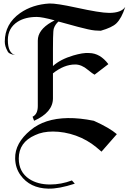

<svg xmlns="http://www.w3.org/2000/svg" viewBox="-20 -832 751 1120"><path d="M710.5 -791.6Q687.4 -756.8 616.8 -756.8Q590 -756.8 541.8 -764.7Q493.7 -772.6 423.2 -787.9Q310 -812.6 268.4 -811.6Q168.9 -805.8 97.4 -755.8Q7.9 -692.6 7.9 -588.9Q7.9 -562.1 23.7 -534.2Q27.9 -522.6 44.7 -516.8Q48.4 -514.7 69.5 -510.5Q25.8 -521.6 25.8 -598.9Q25.8 -668.4 83.2 -705.3Q127.4 -733.2 194.7 -733.2Q225.3 -733.2 298.9 -713.2L280 -703.2Q200.5 -657.4 200.5 -595.3V-213.7Q200.5 -165.8 170 -151.1L178.9 -127.4Q288.9 -176.8 288.9 -258.4V-404.2Q353.7 -455.8 418.4 -455.8Q455.8 -455.8 491.6 -425.3Q521.6 -401.1 531.6 -396.3L612.1 -457.9Q564.2 -521.6 500.5 -522.6Q481.6 -524.2 457.9 -520.3Q434.2 -516.3 407.4 -508.4Q331.6 -485.8 288.9 -446.8Q288.9 -507.4 288.9 -546.3Q288.9 -586.3 289.5 -610.5Q290 -634.7 291.1 -647.6Q292.1 -660.5 294.2 -666.8Q302.6 -690.5 321.1 -706.3Q327.9 -704.2 335.3 -702.6Q342.6 -701.1 350.5 -698.4Q401.1 -684.2 435 -675.3Q468.9 -666.3 492.9 -661.1Q516.8 -655.8 534.2 -654.2Q551.6 -652.6 567.9 -652.6Q633.7 -671.6 658.4 -695.3Q689.5 -725.3 710.5 -791.6ZM661.6 -49.5Q618.9 -86.3 527.4 -127.4Q445.3 -144.2 375.8 -143.2Q239.5 -141.1 157.9 -72.6Q66.3 3.2 68.4 92.6Q69.5 147.9 99.5 189.5Q154.7 266.3 262.1 268.4Q322.6 270 416.3 239.5L399.5 220.5Q336.8 244.2 272.1 244.2Q199.5 244.2 150 211.6Q89.5 171.1 89.5 92.6Q89.5 -2.1 184.7 -43.7Q228.4 -64.7 288.9 -64.7Q321.1 -64.7 355.3 -58.7Q389.5 -52.6 422.6 -40.8Q455.8 -28.9 486.1 -11.6Q516.3 5.8 540.5 25.8L572.1 52.6Z"/></svg>

Font: MM Bagan
Style: Regular
Weight: 400
Designer: Khon Soe Zaw Thu
Version: Version 1.00 July 10, 2016, initial release